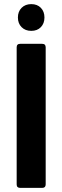

<svg xmlns="http://www.w3.org/2000/svg" viewBox="-20 -913 303 933"><path d="M61 -17V-683Q61 -700 78 -700H185Q202 -700 202 -683V-17Q202 0 185 0H78Q61 0 61 -17ZM67 -828Q67 -857 85 -875Q103 -893 132 -893Q161 -893 178.5 -875Q196 -857 196 -828Q196 -799 178.5 -781Q161 -763 132 -763Q103 -763 85 -781Q67 -799 67 -828Z"/></svg>

Font: Barlow
Style: Bold
Weight: 700
Designer: Jeremy Tribby
Foundry: Jeremy Tribby
Version: Version 1.101 August 23, 2024